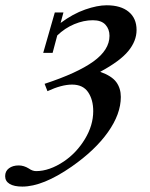

<svg xmlns="http://www.w3.org/2000/svg" viewBox="-125 -478 568 727"><path d="M-40.5 228.5Q-71.8 228.5 -88.6 218.3Q-105.5 208 -105.5 189Q-105.5 169.9 -91.1 159.2Q-76.7 148.4 -54.2 148.4Q-34.7 148.4 -15.6 160.2Q-2 169.9 11.7 169.9Q62 169.9 116.7 133.3Q165 100.6 196.5 48.6Q228 -3.4 228 -57.1Q228 -100.6 208.5 -129.2Q189 -157.7 147.9 -157.7Q108.4 -157.7 54.7 -132.8L43.9 -160.6Q167.5 -201.2 228.5 -245.1Q289.6 -289.1 289.6 -342.3Q289.6 -367.7 274.2 -384.5Q258.8 -401.4 226.6 -401.4Q191.9 -401.4 156.2 -386.5Q120.6 -371.6 91.8 -343.8L74.2 -277.8H38.6L82.5 -430.7H115.2L104.5 -391.1Q151.4 -425.8 197.5 -441.9Q243.7 -458 278.8 -458Q332.5 -458 362.3 -433.3Q392.1 -408.7 392.1 -364.3Q392.1 -322.8 360.8 -284.7Q329.6 -246.6 254.4 -206.1Q298.3 -190.4 315.4 -167Q332.5 -143.6 332.5 -110.8Q332.5 -46.4 283.9 22.2Q235.4 90.8 146.5 152.8Q37.6 228.5 -40.5 228.5Z"/></svg>

Font: Elstob 8pt SemiBold
Style: Italic
Weight: 600
Italic angle: -20°
Designer: Peter S. Baker
Version: Version 1.015